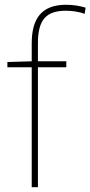

<svg xmlns="http://www.w3.org/2000/svg" viewBox="-20 -785 379 805"><path d="M258 -503V-528H139V-603C139 -701 172 -740 257 -740C282 -740 311 -736 335 -727L339 -753C314 -760 290 -765 257 -765C154 -765 113 -707 113 -603V-528L11 -525V-503H113V0H139V-503Z"/></svg>

Font: Noto Sans Malayalam Thin
Style: Regular
Weight: 100
Designer: Jelle Bosma - Monotype Design Team
Foundry: Monotype Imaging Inc.
Version: Version 2.104